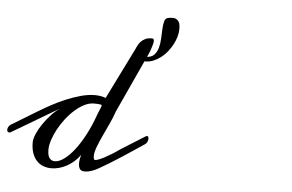

<svg xmlns="http://www.w3.org/2000/svg" viewBox="-73 -901 1501 988"><g transform="rotate(5 677.5 -406.5)"><path d="M118.2 -119.1Q118.2 -137.2 129.2 -162.6Q140.1 -188 158 -214.4Q175.8 -240.7 198.2 -264.9Q220.7 -289.1 243.2 -304.2L0 -160.2Q-2 -159.2 -3.7 -158.9Q-5.4 -158.7 -6.8 -158.7Q-12.2 -158.7 -15.1 -162.6Q-18.1 -166.5 -18.1 -172.4Q-18.1 -179.2 -13.7 -187.3Q-9.3 -195.3 0 -200.7L134.3 -282.2Q161.6 -298.8 196.3 -317.6Q231 -336.4 268.3 -352.1Q305.7 -367.7 343.8 -378.2Q381.8 -388.7 416 -388.7Q447.8 -388.7 472.2 -378.9L599.6 -636.2Q604.5 -646.5 610.1 -658.4Q615.7 -670.4 624.8 -680.7Q633.8 -690.9 647.7 -698Q661.6 -705.1 683.6 -705.1Q690.4 -705.1 692.1 -700.4Q693.8 -695.8 693.8 -688.5Q692.9 -681.6 690.4 -673.1Q688 -664.6 685.3 -656.2Q682.6 -647.9 680.2 -641.1Q677.7 -634.3 676.3 -630.9L530.8 -314.5Q520 -282.7 504.2 -248.8Q488.3 -214.8 473.4 -182.9Q458.5 -150.9 448 -123Q437.5 -95.2 437.5 -75.7Q437.5 -68.8 439.2 -62.5Q440.9 -56.2 445.8 -56.2Q452.1 -56.2 465.1 -61Q478 -65.9 494.6 -74.7Q511.2 -83.5 530.5 -95.5Q549.8 -107.4 568.8 -121.1L695.8 -200.7Q699.7 -202.6 701.7 -202.6Q705.6 -202.6 707.8 -198.7Q710 -194.8 710 -189.5Q710 -181.2 706.3 -173.1Q702.6 -165 695.8 -160.2Q668 -141.6 638.4 -121.8Q608.9 -102.1 579.1 -82.8Q549.3 -63.5 520.8 -45.9Q492.2 -28.3 465.8 -13.7Q428.2 7.3 398.4 7.3Q378.9 7.3 372.1 -3.4Q365.2 -14.2 365.2 -31.2Q365.2 -41.5 366.9 -52.5Q368.7 -63.5 372.1 -76.2Q358.9 -57.1 341.8 -42Q324.7 -26.9 305.4 -16.1Q286.1 -5.4 265.4 0.2Q244.6 5.9 225.1 5.9Q203.6 5.9 184.1 -1.2Q164.6 -8.3 149.9 -23.7Q135.3 -39.1 126.7 -62.5Q118.2 -85.9 118.2 -119.1ZM436.5 -289.1Q438.5 -294.4 441.7 -302.2Q444.8 -310.1 448 -317.4Q451.2 -324.7 453.4 -330.8Q455.6 -336.9 455.6 -339.4Q455.6 -342.3 444.3 -343.8Q433.1 -345.2 414.6 -345.2Q390.1 -345.2 365 -332.3Q339.8 -319.3 316.2 -298.3Q292.5 -277.3 271.7 -250.2Q251 -223.1 235.6 -194.6Q220.2 -166 211.2 -138.2Q202.1 -110.4 202.1 -87.9Q202.1 -57.6 212.4 -44.7Q222.7 -31.7 239.3 -31.7Q261.7 -31.7 287.8 -50.8Q314 -69.8 340.3 -103.8Q366.7 -137.7 391.6 -185.1Q416.5 -232.4 436.5 -289.1ZM659.2 -607.9Q687.5 -607.9 701.9 -622.6Q716.3 -637.2 722.7 -659.7Q729 -682.1 730 -708.5Q731 -734.9 732.2 -758.1Q733.4 -781.2 737.8 -797.6Q742.2 -814 755.9 -816.9Q762.2 -817.9 767.6 -818.8Q772.9 -819.8 777.8 -819.8Q791.5 -819.8 799.8 -814.7Q808.1 -809.6 812.5 -801.8Q816.9 -793.9 818.1 -784.2Q819.3 -774.4 819.3 -765.6Q819.3 -746.6 813.5 -725.8Q807.6 -705.1 796.9 -684.8Q786.1 -664.6 771.5 -646.2Q756.8 -627.9 739 -614.3Q721.2 -600.6 700.9 -592.3Q680.7 -584 659.2 -584Q652.3 -584 648.9 -587.6Q645.5 -591.3 645.5 -596.2Q645.5 -600.6 648.9 -604.2Q652.3 -607.9 659.2 -607.9Z"/></g></svg>

Font: Meddon
Style: Regular
Weight: 400
Designer: Vernon Adams
Foundry: Vernon Adams
Version: Version 1.000